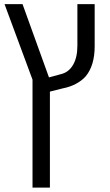

<svg xmlns="http://www.w3.org/2000/svg" viewBox="-20 -650 523 911"><path d="M134.3 -272 1.5 -630.4H86.9L212.4 -282.7L269.5 -298.3Q306.2 -307.1 326.7 -342.3Q347.2 -377.4 347.2 -433.1V-630.4H429.2V-431.2Q429.2 -338.9 386.7 -288.1Q369.6 -268.1 341.1 -252.7Q312.5 -237.3 276.9 -230.5L216.8 -215.3V240.2H134.3Z"/></svg>

Font: Viking Open Sans
Style: Regular
Weight: 400
Foundry: Ascender Corporation
Version: Version 2.001